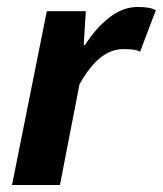

<svg xmlns="http://www.w3.org/2000/svg" viewBox="-20 -528 465 548"><path d="M14.3 0 113.6 -496.1H225L218.9 -399.5H222.9Q252 -446.5 291.1 -477.3Q330.2 -508.1 372.9 -508.1Q391.7 -508.1 404.5 -505.8Q417.2 -503.5 424.7 -498.5L379.8 -380.2Q370.5 -385.7 356.7 -386.8Q343 -387.8 330.6 -387.8Q298.2 -387.8 267.4 -364Q236.6 -340.2 206.9 -287.4L151.1 0Z"/></svg>

Font: Source Sans 3
Style: Italic
Weight: 200
Italic angle: -11°
Designer: Paul D. Hunt
Foundry: Adobe
Version: Version 3.046;hotconv 1.0.118;makeotfexe 2.5.65603